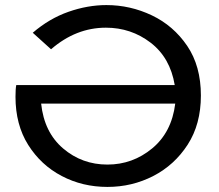

<svg xmlns="http://www.w3.org/2000/svg" viewBox="-20 -728 863 756"><path d="M403 8Q305 8 223 -35Q141 -78 91 -157.5Q41 -237 41 -347Q41 -378 44 -393H668Q650 -501 573 -560Q496 -619 397 -619Q279 -619 181 -534L109 -599Q174 -655 249.5 -681.5Q325 -708 399 -708Q493 -708 578 -667.5Q663 -627 717 -547.5Q771 -468 771 -352Q771 -239 719 -158.5Q667 -78 583.5 -35Q500 8 403 8ZM403 -80Q502 -80 579 -143.5Q656 -207 670 -320H142Q154 -207 228.5 -143.5Q303 -80 403 -80Z"/></svg>

Font: Argentum Novus
Style: Regular
Weight: 400
Designer: Julieta Ulanovsky
Foundry: Julieta Ulanovsky
Version: Version 7.20;July 27, 2021;FontCreator 13.0.0.2683 64-bit